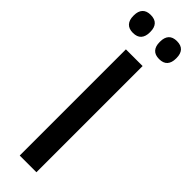

<svg xmlns="http://www.w3.org/2000/svg" viewBox="-287 -817 817 817"><g transform="rotate(45 121.5 -409.0)"><path d="M172 -639V0H71.5V-639ZM42.5 -709.5Q18 -709.5 5.5 -723.2Q-7 -737 -7 -762V-765.5Q-7 -790.5 5.5 -804Q18 -817.5 42.5 -817.5Q68 -817.5 80.2 -804Q92.5 -790.5 92.5 -765.5V-762Q92.5 -737 80.2 -723.2Q68 -709.5 42.5 -709.5ZM200.5 -709.5Q175.5 -709.5 163.2 -723.2Q151 -737 151 -762V-765.5Q151 -790.5 163.2 -804Q175.5 -817.5 200.5 -817.5Q225.5 -817.5 237.8 -804Q250 -790.5 250 -765.5V-762Q250 -737 237.8 -723.2Q225.5 -709.5 200.5 -709.5Z"/></g></svg>

Font: Anek Devanagari Medium Medium
Style: Regular
Weight: 500
Version: Version 1.003